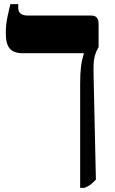

<svg xmlns="http://www.w3.org/2000/svg" viewBox="-20 -667 556 927"><path d="M367 240V-263Q367 -312 371 -344.5Q375 -377 385 -408V-410H89Q47 -410 27.5 -432Q8 -454 8 -506Q8 -529 10 -548Q12 -567 17 -590.5Q22 -614 30 -647H68V-629Q68 -611 79.5 -601.5Q91 -592 114 -592H419Q438 -592 447 -582.5Q456 -573 456 -550V-440Q444 -419 438.5 -400Q433 -381 432 -357.5Q431 -334 432 -297L443 200Q428 216 416 225Q404 234 387 240Z"/></svg>

Font: Noto Serif Hebrew ExtraBold
Style: Regular
Weight: 800
Version: Version 2.003